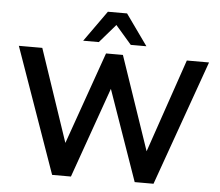

<svg xmlns="http://www.w3.org/2000/svg" viewBox="-60 -988 1210 1056"><g transform="rotate(5 545.5 -460.5)"><path d="M265.7 0H369.6L557.8 -531.4H535.3L721.6 0H825.5L1071.6 -691.2H949L754.9 -124.5H789.2L596.1 -691.2H502.9L302.9 -124.5H342.2L151 -691.2H21.6ZM371.6 -750H457.8L546.1 -852L634.3 -750H720.6L599 -920.6H493.1Z"/></g></svg>

Font: LL Pando Sans
Style: Bold
Weight: 700
Designer: Joshua Smith
Foundry: Joshua Smith
Version: Version 1.000;Glyphs 3.2.1 (3258)